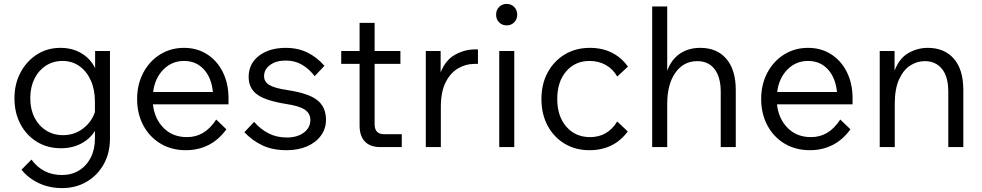

<svg xmlns="http://www.w3.org/2000/svg" viewBox="-20 -753 5028 983"><path d="M543 -43Q543 30 511.5 87Q480 144 424.5 177Q369 210 298 210Q234 210 180.5 185.5Q127 161 90 116L141 64Q199 143 297 143Q347 143 385 119.5Q423 96 444.5 54Q466 12 466 -43V-83Q441 -42 395.5 -18Q350 6 292 6Q223 6 169 -27Q115 -60 84.5 -118Q54 -176 54 -250Q54 -323 85 -381.5Q116 -440 169 -474Q222 -508 289 -508Q350 -508 396.5 -480.5Q443 -453 467 -404V-492H543ZM135 -250Q135 -194 156.5 -151.5Q178 -109 216 -85Q254 -61 303 -61Q360 -61 404 -94Q448 -127 466 -179V-232Q466 -294 445 -341Q424 -388 386.5 -414.5Q349 -441 300 -441Q252 -441 214.5 -416.5Q177 -392 156 -349Q135 -306 135 -250Z M1087 -141 1139 -91Q1100 -37 1047.5 -10.5Q995 16 932 16Q858 16 801.5 -18Q745 -52 713.5 -111.5Q682 -171 682 -246Q682 -321 713.5 -380.5Q745 -440 799.5 -474Q854 -508 922 -508Q989 -508 1040.5 -475Q1092 -442 1121 -383.5Q1150 -325 1150 -249V-219H763Q771 -145 817.5 -98Q864 -51 937 -51Q983 -51 1020 -73Q1057 -95 1087 -141ZM922 -441Q860 -441 816.5 -397Q773 -353 764 -282H1070Q1063 -355 1023.5 -398Q984 -441 922 -441Z M1231 -76 1281 -129Q1313 -92 1354.5 -70.5Q1396 -49 1448 -49Q1502 -49 1535.5 -74Q1569 -99 1569 -139Q1569 -172 1540.5 -191.5Q1512 -211 1443 -221Q1338 -238 1295.5 -270Q1253 -302 1253 -359Q1253 -427 1306 -467.5Q1359 -508 1443 -508Q1505 -508 1554 -484Q1603 -460 1641 -416L1591 -363Q1563 -400 1526.5 -421.5Q1490 -443 1443 -443Q1394 -443 1363 -420.5Q1332 -398 1332 -363Q1332 -335 1358 -318.5Q1384 -302 1450 -292Q1559 -276 1604 -240.5Q1649 -205 1649 -140Q1649 -94 1623 -58.5Q1597 -23 1551.5 -3.5Q1506 16 1448 16Q1376 16 1324 -8.5Q1272 -33 1231 -76Z M2037 0H1927Q1875 0 1848 -28.5Q1821 -57 1821 -110V-426H1727V-492H1821V-636H1898V-492H2030V-426H1898V-117Q1898 -66 1946 -66H2037Z M2427 -500V-426H2410Q2364 -426 2324.5 -402.5Q2285 -379 2261 -330.5Q2237 -282 2237 -206V0H2160V-492H2236V-382Q2261 -446 2310 -473Q2359 -500 2411 -500Z M2628 -678Q2628 -654 2612.5 -638.5Q2597 -623 2574 -623Q2551 -623 2535.5 -638.5Q2520 -654 2520 -678Q2520 -702 2535.5 -717.5Q2551 -733 2574 -733Q2597 -733 2612.5 -717.5Q2628 -702 2628 -678ZM2613 0H2536V-492H2613Z M3140 -131 3194 -80Q3123 16 2998 16Q2926 16 2870.5 -17.5Q2815 -51 2783.5 -110Q2752 -169 2752 -246Q2752 -323 2784 -382Q2816 -441 2872 -474.5Q2928 -508 3000 -508Q3125 -508 3195 -412L3140 -361Q3119 -399 3082 -420Q3045 -441 2998 -441Q2925 -441 2879 -388Q2833 -335 2833 -246Q2833 -158 2879.5 -104.5Q2926 -51 3001 -51Q3091 -51 3140 -131Z M3747 0H3670V-283Q3670 -358 3638.5 -399Q3607 -440 3550 -440Q3480 -440 3438 -381Q3396 -322 3396 -221V0H3319V-720H3396V-391Q3417 -448 3460.5 -478Q3504 -508 3565 -508Q3651 -508 3699 -451.5Q3747 -395 3747 -292Z M4282 -141 4334 -91Q4295 -37 4242.5 -10.5Q4190 16 4127 16Q4053 16 3996.5 -18Q3940 -52 3908.5 -111.5Q3877 -171 3877 -246Q3877 -321 3908.5 -380.5Q3940 -440 3994.5 -474Q4049 -508 4117 -508Q4184 -508 4235.5 -475Q4287 -442 4316 -383.5Q4345 -325 4345 -249V-219H3958Q3966 -145 4012.5 -98Q4059 -51 4132 -51Q4178 -51 4215 -73Q4252 -95 4282 -141ZM4117 -441Q4055 -441 4011.5 -397Q3968 -353 3959 -282H4265Q4258 -355 4218.5 -398Q4179 -441 4117 -441Z M4912 0H4835V-283Q4835 -361 4802.5 -400.5Q4770 -440 4715 -440Q4675 -440 4640 -417.5Q4605 -395 4583 -346.5Q4561 -298 4561 -221V0H4484V-492H4560V-391Q4584 -455 4631 -481.5Q4678 -508 4730 -508Q4815 -508 4863.5 -452.5Q4912 -397 4912 -292Z"/></svg>

Font: Wix Madefor Text
Style: Regular
Weight: 400
Designer: Dalton Maag Ltd
Foundry: Dalton Maag Ltd
Version: Version 3.100